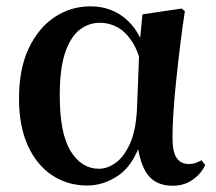

<svg xmlns="http://www.w3.org/2000/svg" viewBox="-20 -572 685 608"><path d="M256.3 15.5Q193.6 15.5 144.7 -17.2Q95.7 -49.9 68 -111.3Q40.2 -172.8 40.2 -259.4Q40.2 -354.6 71.3 -419.6Q102.3 -484.6 153.6 -518.3Q204.8 -551.9 266.1 -551.9Q335.7 -551.9 383.5 -507.5Q431.3 -463.2 446 -381.8H452.5L431.2 -353.7Q419.2 -407.4 398.7 -439.4Q378.2 -471.4 352 -485.7Q325.8 -499.9 296.4 -499.9Q261.7 -499.9 232.8 -478.2Q204 -456.5 186.6 -406.1Q169.2 -355.7 169.2 -269.8Q169.2 -149.6 203.6 -93.6Q238.1 -37.6 293.5 -37.6Q320.2 -37.6 346.6 -56.6Q372.9 -75.6 391.7 -117.3Q410.5 -159.1 413.8 -227.4L421.6 -428L431.1 -526.6L555.4 -545L565.4 -536.5Q556.9 -481.4 550.1 -424.9Q543.2 -368.4 537.7 -315.4Q532.2 -262.4 529.2 -216.4Q526.2 -170.4 526.2 -135.4Q526.2 -91.4 539.2 -72.1Q552.2 -52.7 577.7 -52.7Q590.9 -52.7 600.2 -56.3Q609.5 -60 618 -64.5L629.7 -49.4Q617 -21.7 590 -2.7Q563 16.2 526.5 16.2Q475.9 16.2 449.1 -17.1Q422.3 -50.5 413.4 -127.3L428.4 -128.7Q402.2 -48.4 355 -16.4Q307.8 15.5 256.3 15.5Z"/></svg>

Font: Noto Serif HK
Style: Regular
Weight: 200
Designer: Ryoko NISHIZUKA 西塚涼子 (kana & ideographs); Frank Grießhammer (Latin, Greek & Cyrillic); Wenlong ZHANG 张文龙 (bopomofo); San
Foundry: Adobe
Version: Version 2.001;hotconv 1.1.0;makeotfexe 2.6.0